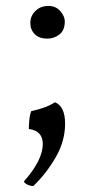

<svg xmlns="http://www.w3.org/2000/svg" viewBox="-20 -441 299 646"><path d="M139 -311Q112 -311 97 -326Q82 -341 82 -364Q82 -387 99 -404Q116 -421 143 -421Q168 -421 183 -403.5Q198 -386 198 -369Q198 -339 180 -325Q162 -311 139 -311ZM165 -97Q182 -90 190.5 -72Q199 -54 199 -25Q199 34 167 89Q135 144 92 185Q83 185 74 181Q65 177 60 170Q124 98 124 43Q124 22 112.5 9Q101 -4 77 -7Q77 -17 78.5 -35.5Q80 -54 85 -67Q108 -72 128 -79Q148 -86 165 -97Z"/></svg>

Font: Vollkorn
Style: Regular
Weight: 400
Designer: Friedrich Althausen
Foundry: Friedrich Althausen
Version: Version 4.104